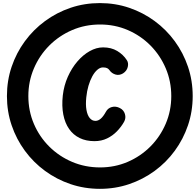

<svg xmlns="http://www.w3.org/2000/svg" viewBox="-20 -1102 1270 1246"><path d="M628.5 123.5Q528.5 123.5 438.2 93Q348 62.5 272.5 7.2Q197 -48 141.5 -123.5Q86 -199 55.5 -289Q25 -379 25 -478.5Q25 -578.5 55.5 -668.8Q86 -759 141.5 -834.5Q197 -910 272.5 -965.5Q348 -1021 438.2 -1051.5Q528.5 -1082 628.5 -1082Q728 -1082 818 -1051.5Q908 -1021 983.5 -965.5Q1059 -910 1114.2 -834.5Q1169.5 -759 1200 -668.8Q1230.5 -578.5 1230.5 -478.5Q1230.5 -379 1200 -289Q1169.5 -199 1114.2 -123.5Q1059 -48 983.5 7.2Q908 62.5 818 93Q728 123.5 628.5 123.5ZM629.5 -15.5Q725 -15.5 808.8 -51.5Q892.5 -87.5 956 -151.2Q1019.5 -215 1055.5 -299Q1091.5 -383 1091.5 -478.5Q1091.5 -574 1055.8 -658.2Q1020 -742.5 956.8 -806.5Q893.5 -870.5 809.5 -906.8Q725.5 -943 629.5 -943Q532 -943 447.5 -906.5Q363 -870 299.2 -805.8Q235.5 -741.5 199.8 -657.5Q164 -573.5 164 -478.5Q164 -382 200 -298Q236 -214 300 -150.5Q364 -87 448.5 -51.2Q533 -15.5 629.5 -15.5ZM593 -186Q538.5 -186 497 -206.2Q455.5 -226.5 428.5 -265Q401.5 -303.5 390.8 -358.5Q380 -413.5 387.5 -482.5Q395 -547.5 420.2 -604Q445.5 -660.5 482.2 -703.2Q519 -746 562.2 -770.2Q605.5 -794.5 649 -794.5Q702 -794.5 740.8 -771.2Q779.5 -748 802.5 -712.5Q815.5 -694 809.2 -667.8Q803 -641.5 778 -625.5Q753.5 -611 729 -618.5Q704.5 -626 690.5 -646.5Q685 -654.5 675.8 -659.5Q666.5 -664.5 648 -664.5Q629.5 -664.5 611.8 -649.2Q594 -634 579.2 -607.2Q564.5 -580.5 554.2 -545.5Q544 -510.5 540 -471Q535 -423.5 541 -389Q547 -354.5 562.2 -336Q577.5 -317.5 599.5 -317.5Q617 -317.5 633.8 -331.8Q650.5 -346 667.5 -377Q680 -400.5 706 -407.5Q732 -414.5 758.5 -400.5Q783 -388 790.8 -361.8Q798.5 -335.5 785.5 -312Q767 -279 739.2 -250.2Q711.5 -221.5 675 -203.8Q638.5 -186 593 -186Z"/></svg>

Font: Edu SA Hand Cursive
Style: Regular
Weight: 400
Designer: Tina and Corey Anderson, Eben Sorkin, Mirko Velimirovic
Foundry: Google for Education
Version: Version 2.000